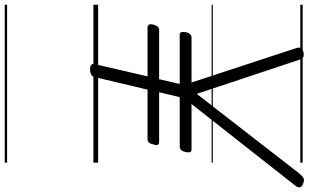

<svg xmlns="http://www.w3.org/2000/svg" viewBox="-267 -664 1306 812"><g transform="rotate(90 386.0 -258.0)"><path d="M273 14Q247 14 251 -5L303 -229H95Q88 -229 84.5 -234.5Q81 -240 84 -253Q88 -267 93.5 -272.5Q99 -278 107 -278H315L335 -365H126Q119 -365 116.5 -370.5Q114 -376 116 -390Q119 -404 125 -409.5Q131 -415 139 -415H329L183 -859Q179 -873 185 -880Q191 -887 204 -889Q218 -891 223.5 -886.5Q229 -882 233 -870L377 -437L713 -870Q726 -885 734 -889Q742 -893 756 -887Q768 -883 771.5 -875Q775 -867 766 -855L420 -415H612Q620 -415 623 -410Q626 -405 623 -390Q620 -377 614 -371Q608 -365 600 -365H391L370 -278H580Q589 -278 592 -273Q595 -268 591 -254Q588 -240 582.5 -234.5Q577 -229 569 -229H359L306 -5Q302 14 273 14ZM0 365H668V375H0ZM0 -20H668V0H0ZM0 -505H668V-500H0ZM0 -885H668V-875H0Z"/></g></svg>

Font: Playwrite AT Guides
Style: Italic
Weight: 400
Italic angle: -13.0072°
Designer: Veronika Burian, José Scaglione
Foundry: TypeTogether
Version: Version 1.002